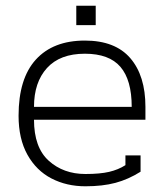

<svg xmlns="http://www.w3.org/2000/svg" viewBox="-20 -637 574 672"><path d="M247 -617H315V-549H247ZM45 -232Q45 -362 105.5 -428.5Q166 -495 277 -495Q383 -495 436 -433.5Q489 -372 489 -263V-218H99Q99 -121 150.5 -74.5Q202 -28 279 -28Q330 -28 362 -35.5Q394 -43 419 -59V-93H472V-36Q429 -9 384 3Q339 15 279 15Q213 15 160 -12.5Q107 -40 76 -95.5Q45 -151 45 -232ZM441 -263Q441 -357 401.5 -403Q362 -449 277 -449Q190 -449 144.5 -399Q99 -349 99 -263Z"/></svg>

Font: Pridi ExtraLight
Style: Regular
Weight: 275
Designer: Katatrad Team
Foundry: CadsonDemak
Version: Version 1.001